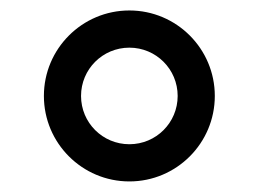

<svg xmlns="http://www.w3.org/2000/svg" viewBox="-20 -753 495 367"><path d="M227.3 -406.2C317.5 -406.2 390.6 -479.4 390.6 -569.6C390.6 -659.8 317.5 -733 227.3 -733C137.1 -733 63.9 -659.8 63.9 -569.6C63.9 -479.4 137.1 -406.2 227.3 -406.2ZM134.9 -569.6C134.9 -620.7 176.1 -661.9 227.3 -661.9C278.4 -661.9 319.6 -620.7 319.6 -569.6C319.6 -518.5 278.4 -477.3 227.3 -477.3C176.1 -477.3 134.9 -518.5 134.9 -569.6Z"/></svg>

Font: Magic Ui Pro
Style: Regular
Weight: 400
Designer: Stefan Endress, Andreas Faust
Version: Version 1.000;FEAKit 1.0